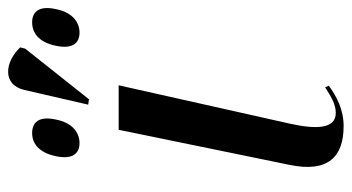

<svg xmlns="http://www.w3.org/2000/svg" viewBox="-214 -630 854 466"><g transform="rotate(-90 213.0 -397.0)"><path d="M205 -608 328 -763 331 -775C296 -812 241 -819 228 -766L192 -610ZM99 -631C123 -631 148 -647 156 -689C165 -731 148 -746 123 -746C99 -746 76 -731 67 -689C58 -647 74 -631 99 -631ZM367 -631C391 -631 416 -647 424 -689C433 -731 416 -746 392 -746C367 -746 344 -731 335 -689C326 -647 342 -631 367 -631ZM140 10C180 10 212 -7 238 -26L234 -35C214 -22 194 -9 172 -9C134 -9 131 -54 146 -121L239 -536H131L46 -122C26 -27 66 10 140 10Z"/></g></svg>

Font: Noto Serif Display Condensed Medium
Style: Italic
Weight: 500
Width: 3
Italic angle: -12°
Designer: Monotype Design Team
Foundry: Monotype Imaging Inc.
Version: Version 2.009